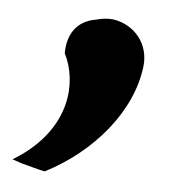

<svg xmlns="http://www.w3.org/2000/svg" viewBox="-35 -185 317 355"><g transform="rotate(5 123.5 -7.5)"><path d="M225 -71C230 -113 202 -147 162 -153C152 -154 141 -153 131 -150C93 -144 78 -116 78 -83C105 -29 97 51 17 109L-1 121L17 127C33 131 45 135 60 138C148 93 215 13 225 -71Z"/></g></svg>

Font: Bluebird
Style: SfBdObl
Weight: 700
Designer: Jasper
Foundry: Cannot Into Space Fonts
Version: Version 0.98